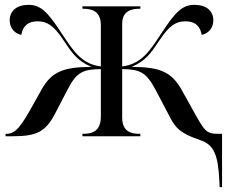

<svg xmlns="http://www.w3.org/2000/svg" viewBox="-20 -562 959 792"><path d="M885 188 886 210H896V-10H881C828 -10 824 -21 768 -122L730 -190C689 -264 642 -286 523 -286C583 -312 603 -344 638 -396C678 -456 705 -474 744 -474C791 -474 807 -448 812 -418C837 -423 860 -444 860 -478C860 -517 831 -542 783 -542C733 -542 705 -515 648 -428C621 -387 600 -355 576 -332C549 -306 519 -292 484 -288V-463C484 -518 523 -526 557 -526H559V-536H320V-526H322C358 -526 396 -517 396 -458V-288C361 -292 331 -306 304 -332C280 -355 259 -387 232 -428C175 -515 147 -542 97 -542C49 -542 20 -517 20 -478C20 -444 43 -423 68 -418C73 -448 89 -474 136 -474C175 -474 202 -456 242 -396C277 -344 297 -312 357 -286C238 -286 191 -264 150 -190L112 -122C67 -42 45 -10 6 -10H3V0H32C130 0 168 -17 208 -95L258 -191C296 -265 322 -276 396 -277V-82C396 -19 359 -10 322 -10H320V0H559V-10H556C522 -10 484 -18 484 -77V-277C558 -276 583 -264 622 -191L673 -94C699 -44 710 -16 806 16C863 35 880 77 885 188Z"/></svg>

Font: Noto Serif Display
Style: Regular
Weight: 400
Designer: Monotype Design Team
Foundry: Monotype Imaging Inc.
Version: Version 2.009